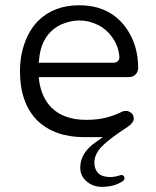

<svg xmlns="http://www.w3.org/2000/svg" viewBox="-20 -519 593 728"><path d="M503.9 -261.7Q503.9 -348.6 458 -413.1Q396.5 -499 280.3 -499Q184.6 -499 124 -439.5Q78.1 -392.6 61.5 -312.5Q55.7 -281.2 55.7 -249Q55.7 -128.9 121.1 -62.5Q186.5 1 299.8 1H370.1L344.7 18.6Q284.2 60.5 284.2 116.2Q284.2 147.5 307.6 168Q332 189.5 366.2 189.5Q413.1 189.5 445.3 168Q447.3 167 449.7 164.1Q452.1 161.1 452.1 156.2Q452.1 151.4 449.2 148.4Q445.3 144.5 440.4 144.5L435.5 145.5Q415 152.3 398.4 152.3Q367.2 152.3 352.5 137.7Q337.9 123 337.9 97.7Q337.9 64.5 367.7 34.7Q397.5 4.9 462.9 -37.1Q487.3 -53.7 487.3 -69.3Q487.3 -82 478.5 -89.8Q468.8 -98.6 457 -98.6Q449.2 -98.6 443.4 -95.7Q390.6 -69.3 333 -65.4Q321.3 -64.5 307.6 -64.5Q221.7 -64.5 174.8 -111.3Q136.7 -150.4 127.9 -215.8L127 -226.6H467.8Q484.4 -226.6 494.1 -236.8Q503.9 -247.1 503.9 -261.7ZM429.7 -324.2Q431.6 -315.4 432.1 -309.6Q432.6 -303.7 432.6 -300.8Q432.6 -293 426.8 -287.1Q420.9 -281.2 411.1 -281.2H127Q128.9 -302.7 130.9 -314Q132.8 -325.2 135.7 -335Q154.3 -398.4 210.9 -425.8Q210.9 -425.8 210.9 -425.8Q247.1 -441.4 281.7 -441.4Q316.4 -441.4 350.6 -424.8Q384.8 -408.2 407.2 -375Q422.9 -353.5 429.7 -324.2Z"/></svg>

Font: FakePearl
Style: ExtraLight
Weight: 300
Version: Version 1.2